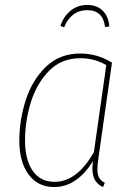

<svg xmlns="http://www.w3.org/2000/svg" viewBox="-20 -745 539 775"><path d="M432 -492 378 -112Q373 -79 373 -62Q373 -41 380 -28Q387 -15 403 -7L396 10Q374 0 363.5 -18Q353 -36 353 -66Q353 -75 355 -95Q326 -46 286 -18Q246 10 199 10Q133 10 95.5 -40.5Q58 -91 58 -178Q58 -260 84 -341Q110 -422 165.5 -475.5Q221 -529 304 -529Q373 -529 432 -492ZM81 -179Q81 -100 112 -55.5Q143 -11 200 -11Q291 -11 359 -131L409 -482Q363 -510 304 -510Q228 -510 178 -459Q128 -408 104.5 -332Q81 -256 81 -179ZM224 -640Q236 -678 264.5 -701.5Q293 -725 332 -725Q372 -725 395.5 -701Q419 -677 421 -638L404 -636Q396 -704 332 -704Q299 -704 275.5 -686Q252 -668 239 -635Z"/></svg>

Font: Fira Sans Condensed Thin
Style: Italic
Weight: 250
Width: 3
Italic angle: -8°
Designer: Carrois Corporate & Edenspiekermann AG
Foundry: Carrois Corporate GbR & Edenspiekermann AG
Version: Version 4.203